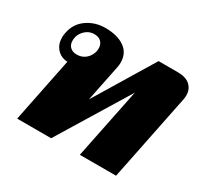

<svg xmlns="http://www.w3.org/2000/svg" viewBox="-123 -722 923 881"><g transform="rotate(30 339.0 -281.5)"><path d="M128 -341Q93 -343 72 -366.5Q51 -390 51 -426Q51 -439 54 -452Q64 -504 106 -533.5Q148 -563 203 -563Q266 -563 304 -536.5Q342 -510 342 -460Q342 -448 339 -433L300 -241L489 -553H591Q634 -553 656 -533Q678 -513 678 -480Q678 -466 676 -459L583 0H391L467 -373L239 0H59ZM221 -452Q222 -457 222 -466Q222 -487 209 -500Q196 -513 173 -513Q143 -513 121.5 -490.5Q100 -468 100 -437Q100 -416 113 -403.5Q126 -391 148 -391Q176 -391 195.5 -408Q215 -425 221 -452Z"/></g></svg>

Font: Taviraj Black
Style: Italic
Weight: 900
Italic angle: -12°
Designer: Katatrad Team
Foundry: CadsonDemak
Version: Version 1.001